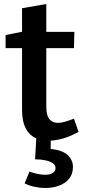

<svg xmlns="http://www.w3.org/2000/svg" viewBox="-20 -691 424 958"><path d="M221 11Q158 11 124 -27.5Q90 -66 90 -143V-468L107 -451H8V-516L108 -536L90 -515V-650L211 -671V-515L197 -532H351L349 -451H197L211 -468V-159Q211 -116 226 -97Q241 -78 269 -78Q286 -78 306 -84Q326 -90 349 -99L372 -33Q293 11 221 11ZM206 247Q181 247 154 241.5Q127 236 103 224L127 165Q145 172 166.5 176.5Q188 181 206 181Q228 181 242.5 172.5Q257 164 257 147Q257 133 243.5 123.5Q230 114 207 109Q184 104 155 104L161 0H233V52Q291 58 317.5 82.5Q344 107 344 142Q344 177 325 200.5Q306 224 274.5 235.5Q243 247 206 247Z"/></svg>

Font: Bitter Thin SemiBold
Style: Regular
Weight: 600
Version: Version 2.002